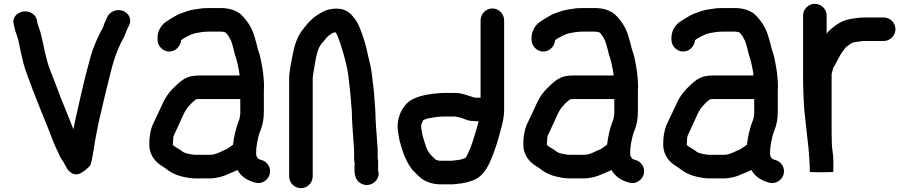

<svg xmlns="http://www.w3.org/2000/svg" viewBox="-20 -773 4742 1002"><path d="M51 -648.3 54 -636.7C56 -628.2 57.7 -620.8 59 -614.2C63.6 -598.8 70 -585.8 75 -565.5C82.6 -531.3 91.7 -484.1 101 -447.7C112.8 -400.4 136.3 -346.9 152 -301C176.6 -239.3 207.7 -159.5 232 -101.2C247.5 -61.1 264.6 -14.1 283 21.2C291.3 41.1 299.3 57.7 311 71.7V72.5L331 108.5C343.2 125.8 366.7 144.9 394.5 133.8C414.1 125.9 439.8 104 451 90.5C465 52.7 471 -17.8 481 -64.2C489.6 -106.2 495.6 -143.2 506 -182.2C515 -218.2 532.6 -299.5 543 -337C558.7 -402.1 574.1 -466.9 598 -520.5L610 -547.5C618.8 -566.1 626.7 -575.1 633 -594.3C639.1 -610.9 647 -627.4 654 -642C670.4 -675.9 647.8 -705.6 624 -715.4C588.9 -729.8 554.2 -710.9 542 -688.8C535.9 -676.1 530.6 -662.6 524 -649.2C520.7 -641 518 -626.7 512 -619.5C508 -613 503.3 -604 498 -592.5C480 -556 466.2 -521.3 453 -478.2C434.5 -411.6 419.6 -353.6 403 -280.2C388 -209.9 376.2 -167.2 363 -98.5C357.7 -112.8 352.3 -126.3 347 -139C330 -179.8 318 -213.4 298 -260.5C277 -316.1 262.3 -355.3 241 -409C219.9 -463.1 209 -530.9 195 -589C188.8 -618 179.7 -632.5 174 -658.2L172 -670C168.7 -684.3 159.8 -695.9 145.5 -704.6C103.1 -730.3 39.4 -698.5 51 -648.3Z M1317 36V12C1317.7 7.3 1318 2.7 1318 -2C1319.3 -8 1320.3 -14.3 1321 -21C1321 -25 1321.7 -29.3 1323 -34C1327.1 -54.7 1330.6 -70.6 1338 -89C1350.7 -119.9 1357 -150.4 1357 -191V-304C1357 -308 1357.3 -312.3 1358 -317C1358 -350.7 1354.4 -387.6 1349 -420C1344.2 -446.3 1338.8 -480.1 1330 -503C1324.9 -516.5 1321.3 -535.9 1317 -551L1309 -579C1305.7 -589.7 1302.7 -598.7 1300 -606L1292 -624C1280.9 -648.5 1256.2 -680.6 1237 -698C1213.2 -718.6 1176.5 -731 1133 -731H1070C1060 -731 1049.3 -730.7 1038 -730C1003.8 -725.1 973.2 -722.2 946 -711C928.2 -704.5 912.6 -700 898 -691L884 -683C873.1 -677.1 853.5 -664 843 -657C820.9 -640.7 802 -611 802 -575V-566C802 -533 830 -504 863 -504C896.6 -504 922.4 -531.8 925 -563C929.4 -567.4 937.2 -572.1 941 -574L959 -584C971.4 -590.2 989.4 -598.6 1006 -601C1024.7 -604.4 1045.6 -608 1068 -608H1133C1136.3 -608 1139.7 -607.7 1143 -607C1148.5 -607 1153.7 -604.1 1158 -603C1171.2 -589.8 1178 -576 1186 -560C1197.7 -530.8 1202.6 -492.6 1214 -463L1219 -443C1223.8 -420.8 1227.9 -404.8 1230 -382V-379H1020C959.8 -379 936.5 -361.6 902 -330C868.5 -299.4 848.1 -273.9 829 -233L817 -207C802.7 -178.4 789 -146.1 775 -118C764.9 -91.7 759 -57.1 759 -21C759 24.1 778 54.9 804 78C817.8 90 837.3 100 851 111C877.4 132.1 912.6 146.3 953 153L970 156C977.3 156.7 985 157.3 993 158H1074C1108.4 158 1144.5 148.3 1169 136C1184.7 129.7 1204.7 121.6 1218 115L1219 114C1239 148.9 1269.3 168.1 1311 180C1347.7 190.7 1379.1 164.9 1387 138C1397.9 100.8 1372.9 69.8 1345 62C1339.7 60.5 1334.8 59.4 1330 57H1329C1324 52 1318.7 43 1317 36ZM1234 -256V-180L1232 -164C1230.2 -153.2 1227.5 -144.1 1223 -134C1209.4 -97.8 1201.3 -59.7 1196 -17L1192 -15L1171 0C1163.1 4.7 1156 9.3 1145 13C1124.3 22.5 1103 35 1074 35H999C995 35 991 34.7 987 34L970 31C966.7 31 963.7 30.3 961 29C948.8 27.3 933.9 20.9 926 13C918.7 7.7 909.7 2 899 -4C892.6 -8 885.1 -11.9 882 -18V-21C882 -24.3 882.3 -28.3 883 -33C883 -45.2 883.9 -62.3 889 -70C901 -98.1 917.2 -128.7 929 -157L939 -179C952.2 -205.4 962.3 -217.3 984 -239C991.3 -245 997 -249.7 1001 -253L1007 -255C1007.7 -255.7 1008.3 -256 1009 -256Z M1612 147V-359C1612 -369.7 1613 -380 1615 -390C1624.5 -442.1 1629.7 -503.5 1654 -540C1675.2 -563.5 1691 -592.7 1725 -604C1726.3 -604 1728 -604.3 1730 -605C1733.6 -599.6 1737.8 -595.6 1740 -589C1747.4 -569.8 1754.7 -552.7 1761 -530C1776.6 -480.9 1792.8 -425.2 1799 -369C1802.7 -328.6 1808.9 -293.4 1811 -252C1814.2 -214 1817 -190.3 1817 -152C1818.7 -116.5 1821.5 -79.1 1824 -47C1824 -37.2 1826 -28 1826 -18C1826.7 -10 1827.3 -0.7 1828 10V53C1828 61.7 1829 70.7 1831 80C1830.3 85.3 1830 91 1830 97V112C1830 145 1837.9 167 1859 181.5C1906.5 214.3 1970.8 168.5 1953 115V97C1953 82.7 1954.9 70.4 1952 56C1951.3 55.3 1951 54.3 1951 53V7C1948.6 -38.5 1944.6 -73.5 1942 -118L1940 -154C1940 -168 1939.7 -180.3 1939 -191L1937 -221C1935.7 -231 1934.7 -243.3 1934 -258C1932.3 -303.4 1925 -339.4 1921 -383C1916.6 -418.2 1910.9 -443.8 1902 -478C1892.1 -522.7 1882 -566.3 1866 -605C1856 -631.5 1849.1 -652.3 1833 -673C1814.4 -698.3 1794 -719.4 1760 -726C1717.7 -732 1684.6 -723.2 1658 -708C1637.3 -695.9 1630.2 -691.7 1610.5 -675C1586.6 -654.7 1577 -639.2 1558 -616C1530.4 -579.9 1517.6 -539 1507 -486C1500.5 -444.9 1489 -406.1 1489 -359V147C1489 181.1 1516.5 209 1550.5 209C1584.5 209 1612 181.1 1612 147Z M2337 66H2279C2267.3 66 2263 63.4 2254 60H2253L2240 47C2224.5 33.2 2213.6 18.6 2205 -3L2196 -30C2193.3 -38.7 2190 -49.7 2186 -63C2181.3 -80.6 2181.5 -91.4 2178 -107V-116C2178 -127.6 2185.1 -136.4 2188 -145C2188.7 -145 2189 -145.3 2189 -146C2201.9 -152.4 2214.6 -156.3 2230 -158C2251.2 -161.5 2273.5 -165 2296 -165H2357C2357.7 -165 2358.7 -164.7 2360 -164C2382 -160.9 2399.3 -153.9 2419 -146C2431 -142.7 2442.3 -141 2453 -141C2459 -140.3 2464.7 -140 2470 -140H2478L2474 -124L2468 -104C2454.8 -61 2444.1 -17.2 2425 21C2423.6 25.1 2412.7 53 2405 53C2385 61.6 2362.3 63.2 2337 66ZM2549.5 -729C2516 -729 2488 -700.3 2488 -667V-263H2470C2466 -263 2461.7 -263.3 2457 -264H2455L2440 -269C2415.5 -276 2387.6 -288 2357 -288H2297C2287 -288 2277 -287.3 2267 -286L2241 -284C2192.5 -277.5 2150.5 -267.6 2118 -246C2083.3 -220 2058 -175.6 2055 -119C2055 -108.3 2055.7 -98.3 2057 -89C2060.5 -67.7 2061.4 -52.6 2068 -29C2083 26.1 2101.3 74.6 2132 113C2144.7 127 2160.4 141.8 2174 154C2199.1 174.7 2235.1 189 2279 189H2323C2341.8 190.2 2353.5 187.6 2371 186C2398.8 184 2426 176.8 2449 168C2512.1 144 2536.4 77.8 2560 15L2573 -24C2579.6 -47.1 2586.8 -68.6 2592 -91C2602.5 -127.9 2611 -160.1 2611 -206V-667C2611 -700.3 2583 -729 2549.5 -729Z M3269 36V12C3269.7 7.3 3270 2.7 3270 -2C3271.3 -8 3272.3 -14.3 3273 -21C3273 -25 3273.7 -29.3 3275 -34C3279.1 -54.7 3282.6 -70.6 3290 -89C3302.7 -119.9 3309 -150.4 3309 -191V-304C3309 -308 3309.3 -312.3 3310 -317C3310 -350.7 3306.4 -387.6 3301 -420C3296.2 -446.3 3290.8 -480.1 3282 -503C3276.9 -516.5 3273.3 -535.9 3269 -551L3261 -579C3257.7 -589.7 3254.7 -598.7 3252 -606L3244 -624C3232.9 -648.5 3208.2 -680.6 3189 -698C3165.2 -718.6 3128.5 -731 3085 -731H3022C3012 -731 3001.3 -730.7 2990 -730C2955.8 -725.1 2925.2 -722.2 2898 -711C2880.2 -704.5 2864.6 -700 2850 -691L2836 -683C2825.1 -677.1 2805.5 -664 2795 -657C2772.9 -640.7 2754 -611 2754 -575V-566C2754 -533 2782 -504 2815 -504C2848.6 -504 2874.4 -531.8 2877 -563C2881.4 -567.4 2889.2 -572.1 2893 -574L2911 -584C2923.4 -590.2 2941.4 -598.6 2958 -601C2976.7 -604.4 2997.6 -608 3020 -608H3085C3088.3 -608 3091.7 -607.7 3095 -607C3100.5 -607 3105.7 -604.1 3110 -603C3123.2 -589.8 3130 -576 3138 -560C3149.7 -530.8 3154.6 -492.6 3166 -463L3171 -443C3175.8 -420.8 3179.9 -404.8 3182 -382V-379H2972C2911.8 -379 2888.5 -361.6 2854 -330C2820.5 -299.4 2800.1 -273.9 2781 -233L2769 -207C2754.7 -178.4 2741 -146.1 2727 -118C2716.9 -91.7 2711 -57.1 2711 -21C2711 24.1 2730 54.9 2756 78C2769.8 90 2789.3 100 2803 111C2829.4 132.1 2864.6 146.3 2905 153L2922 156C2929.3 156.7 2937 157.3 2945 158H3026C3060.4 158 3096.5 148.3 3121 136C3136.7 129.7 3156.7 121.6 3170 115L3171 114C3191 148.9 3221.3 168.1 3263 180C3299.7 190.7 3331.1 164.9 3339 138C3349.9 100.8 3324.9 69.8 3297 62C3291.7 60.5 3286.8 59.4 3282 57H3281C3276 52 3270.7 43 3269 36ZM3186 -256V-180L3184 -164C3182.2 -153.2 3179.5 -144.1 3175 -134C3161.4 -97.8 3153.3 -59.7 3148 -17L3144 -15L3123 0C3115.1 4.7 3108 9.3 3097 13C3076.3 22.5 3055 35 3026 35H2951C2947 35 2943 34.7 2939 34L2922 31C2918.7 31 2915.7 30.3 2913 29C2900.8 27.3 2885.9 20.9 2878 13C2870.7 7.7 2861.7 2 2851 -4C2844.6 -8 2837.1 -11.9 2834 -18V-21C2834 -24.3 2834.3 -28.3 2835 -33C2835 -45.2 2835.9 -62.3 2841 -70C2853 -98.1 2869.2 -128.7 2881 -157L2891 -179C2904.2 -205.4 2914.3 -217.3 2936 -239C2943.3 -245 2949 -249.7 2953 -253L2959 -255C2959.7 -255.7 2960.3 -256 2961 -256Z M3999 36V12C3999.7 7.3 4000 2.7 4000 -2C4001.3 -8 4002.3 -14.3 4003 -21C4003 -25 4003.7 -29.3 4005 -34C4009.1 -54.7 4012.6 -70.6 4020 -89C4032.7 -119.9 4039 -150.4 4039 -191V-304C4039 -308 4039.3 -312.3 4040 -317C4040 -350.7 4036.4 -387.6 4031 -420C4026.2 -446.3 4020.8 -480.1 4012 -503C4006.9 -516.5 4003.3 -535.9 3999 -551L3991 -579C3987.7 -589.7 3984.7 -598.7 3982 -606L3974 -624C3962.9 -648.5 3938.2 -680.6 3919 -698C3895.2 -718.6 3858.5 -731 3815 -731H3752C3742 -731 3731.3 -730.7 3720 -730C3685.8 -725.1 3655.2 -722.2 3628 -711C3610.2 -704.5 3594.6 -700 3580 -691L3566 -683C3555.1 -677.1 3535.5 -664 3525 -657C3502.9 -640.7 3484 -611 3484 -575V-566C3484 -533 3512 -504 3545 -504C3578.6 -504 3604.4 -531.8 3607 -563C3611.4 -567.4 3619.2 -572.1 3623 -574L3641 -584C3653.4 -590.2 3671.4 -598.6 3688 -601C3706.7 -604.4 3727.6 -608 3750 -608H3815C3818.3 -608 3821.7 -607.7 3825 -607C3830.5 -607 3835.7 -604.1 3840 -603C3853.2 -589.8 3860 -576 3868 -560C3879.7 -530.8 3884.6 -492.6 3896 -463L3901 -443C3905.8 -420.8 3909.9 -404.8 3912 -382V-379H3702C3641.8 -379 3618.5 -361.6 3584 -330C3550.5 -299.4 3530.1 -273.9 3511 -233L3499 -207C3484.7 -178.4 3471 -146.1 3457 -118C3446.9 -91.7 3441 -57.1 3441 -21C3441 24.1 3460 54.9 3486 78C3499.8 90 3519.3 100 3533 111C3559.4 132.1 3594.6 146.3 3635 153L3652 156C3659.3 156.7 3667 157.3 3675 158H3756C3790.4 158 3826.5 148.3 3851 136C3866.7 129.7 3886.7 121.6 3900 115L3901 114C3921 148.9 3951.3 168.1 3993 180C4029.7 190.7 4061.1 164.9 4069 138C4079.9 100.8 4054.9 69.8 4027 62C4021.7 60.5 4016.8 59.4 4012 57H4011C4006 52 4000.7 43 3999 36ZM3916 -256V-180L3914 -164C3912.2 -153.2 3909.5 -144.1 3905 -134C3891.4 -97.8 3883.3 -59.7 3878 -17L3874 -15L3853 0C3845.1 4.7 3838 9.3 3827 13C3806.3 22.5 3785 35 3756 35H3681C3677 35 3673 34.7 3669 34L3652 31C3648.7 31 3645.7 30.3 3643 29C3630.8 27.3 3615.9 20.9 3608 13C3600.7 7.7 3591.7 2 3581 -4C3574.6 -8 3567.1 -11.9 3564 -18V-21C3564 -24.3 3564.3 -28.3 3565 -33C3565 -45.2 3565.9 -62.3 3571 -70C3583 -98.1 3599.2 -128.7 3611 -157L3621 -179C3634.2 -205.4 3644.3 -217.3 3666 -239C3673.3 -245 3679 -249.7 3683 -253L3689 -255C3689.7 -255.7 3690.3 -256 3691 -256Z M4171 -692V-372C4171 -311.6 4173.8 -249.1 4178 -194C4185.5 -131.6 4190.7 -71.7 4198 -11C4198.7 -9 4199 -7 4199 -5C4201.2 33.8 4206 71.3 4206 109V123C4206 125 4226.3 126 4267 126C4308.3 126 4329 125 4329 123V59C4329 29.3 4321 4.1 4321 -27C4320.3 -44.3 4320 -62 4320 -80V-384C4320 -393.8 4329 -414.7 4329 -420C4330.3 -422 4332 -424.7 4334 -428C4346.9 -452.3 4354 -463.1 4366 -487C4375.4 -503.9 4384.3 -511.8 4395 -527C4406.9 -534.9 4415.3 -543.2 4425 -548C4437.2 -554.1 4454.5 -555.1 4471 -557L4483 -559H4591C4625.1 -559 4653 -586.5 4653 -620.5C4653 -654.5 4625.1 -682 4591 -682H4496C4488.7 -682 4481.7 -681.7 4475 -681C4467.7 -681 4460.3 -680.3 4453 -679L4437 -677C4431 -675.7 4425 -674.7 4419 -674C4391.9 -669.8 4369.5 -659.4 4350 -647L4326 -629C4312.5 -618.2 4299.8 -607.7 4294 -596V-692C4294 -725.3 4266 -753 4232.5 -753C4199 -753 4171 -725.3 4171 -692Z"/></svg>

Font: Smoothie
Style: Regular
Weight: 400
Foundry: Cannot Into Space Fonts
Version: Version 0.8